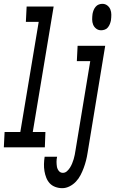

<svg xmlns="http://www.w3.org/2000/svg" viewBox="-59 -769 601 1002"><path d="M-39 0 -35 -80H47L143 -655H76L80 -735H221L112 -80H178L175 0ZM469 -611Q454 -611 443 -619.5Q432 -628 427 -640.5Q422 -653 422 -667.5Q422 -682 424 -697Q426 -707 429.5 -716Q433 -725 440 -733.5Q447 -742 456.5 -745.5Q466 -749 475 -749Q490 -749 501 -740.5Q512 -732 517 -719.5Q522 -707 522 -692.5Q522 -678 520 -663Q518 -653 514.5 -644Q511 -635 504.5 -626.5Q498 -618 488 -614.5Q478 -611 469 -611ZM266 213Q247 213 229.5 206.5Q212 200 200.5 187.5Q189 175 182.5 158.5Q176 142 173 124Q170 106 170.5 87Q171 68 174 49Q174 49 174 49Q174 49 174 49H239Q236 62 236 75Q236 88 238 100.5Q240 113 248 123Q256 133 269 133Q281 133 290.5 124.5Q300 116 306.5 105.5Q313 95 317.5 84Q322 73 325.5 61.5Q329 50 331 39Q333 28 335 16L412 -450H342L346 -530H490L398 29Q395 49 390 68.5Q385 88 378 107Q371 126 361.5 144.5Q352 163 337.5 178.5Q323 194 304 203.5Q285 213 266 213Z"/></svg>

Font: Iosevka Curly Slab MdObl
Style: Regular
Weight: 500
Italic angle: -9°
Monospace: yes
Designer: Belleve Invis
Foundry: Belleve Invis
Version: Version 11.0.0; ttfautohint (v1.8.3)